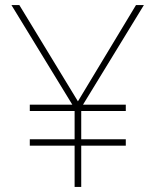

<svg xmlns="http://www.w3.org/2000/svg" viewBox="-20 -734 610 754"><path d="M286 -336 514 -714H545L306 -323H474V-298H299V-187H474V-162H299V0H273V-162H97V-187H273V-298H97V-323H264L25 -714H56Z"/></svg>

Font: Noto Sans Khmer Thin
Style: Regular
Weight: 250
Version: Version 2.003